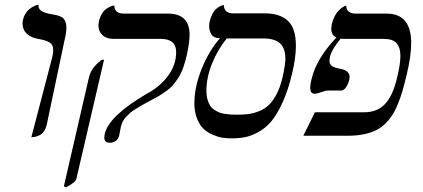

<svg xmlns="http://www.w3.org/2000/svg" viewBox="-20 -579 1805 819"><path d="M113.8 5.9 203.1 -335.9Q207 -352.1 207 -365.2Q207 -388.2 192.1 -397.7Q177.2 -407.2 143.1 -413.1Q111.3 -418.5 93.8 -435.5Q76.2 -452.6 76.2 -478Q76.2 -488.3 78.1 -494.1Q81.5 -509.8 89.6 -522.2Q97.7 -534.7 106.7 -541.3Q115.7 -547.9 124.3 -552.2Q132.8 -556.6 138.7 -557.6L144 -559.1V-556.2Q144 -546.9 148.9 -539.8Q153.8 -532.7 163.3 -528.6Q172.9 -524.4 179 -522.9Q185.1 -521.5 195.8 -519Q210.9 -516.6 219 -514.9Q227.1 -513.2 237.1 -509Q247.1 -504.9 251.7 -499.3Q256.3 -493.7 259.8 -484.1Q263.2 -474.6 263.2 -460.9Q263.2 -438.5 254.9 -405.8L180.2 -50.8Q176.3 -31.7 167.7 -19.3Q159.2 -6.8 148.2 -2Q137.2 2.9 130.6 4.4Q124 5.9 117.2 5.9Z M495.6 -38.1Q494.6 -35.6 492.7 -23.2Q490.7 -10.7 488.8 -2.9Q481.4 29.8 447.8 29.8Q424.8 29.8 424.8 7.8Q424.8 3.9 426.8 -7.8Q444.8 -85 607.9 -180.2Q661.6 -208.5 696.5 -255.1Q731.4 -301.8 731.4 -356.9Q731.4 -413.1 665.5 -413.1H463.9Q434.1 -413.1 417 -429.2Q399.9 -445.3 399.9 -471.2Q399.9 -476.1 401.9 -487.8Q406.2 -506.3 414.6 -520Q422.9 -533.7 431.6 -540Q440.4 -546.4 448.7 -550.3Q457 -554.2 462.4 -554.7L467.8 -555.2Q467.8 -521 508.8 -521H695.8Q788.6 -521 788.6 -431.2Q788.6 -397.9 776.9 -344.2Q769.5 -313 761 -288.8Q752.4 -264.6 740 -246.1Q727.5 -227.5 717 -215.1Q706.5 -202.6 687.7 -189.5Q668.9 -176.3 656.2 -168.9Q643.6 -161.6 617.7 -147.9Q594.2 -135.3 585.9 -130.4Q577.6 -125.5 560.3 -115Q543 -104.5 535.9 -98.1Q528.8 -91.8 518.8 -81.5Q508.8 -71.3 503.7 -60.8Q498.5 -50.3 495.6 -38.1ZM261.7 220.2 252.4 215.8 359.9 -251Q370.1 -292 414.6 -324.2H423.8L305.7 184.1Q303.2 198.2 261.7 220.2Z M1102.1 -415H947.3Q909.2 -368.7 884.8 -308.6Q860.4 -248.5 860.4 -191.9Q860.4 -171.4 865 -155Q869.6 -138.7 876.5 -128.2Q883.3 -117.7 895 -110.1Q906.7 -102.5 917 -98.6Q927.2 -94.7 942.1 -92.8Q957 -90.8 967 -90.3Q977.1 -89.8 992.2 -89.8Q1020.5 -89.8 1041.7 -92.8Q1063 -95.7 1086.7 -105.5Q1110.4 -115.2 1127.7 -132.1Q1145 -148.9 1160.4 -178.5Q1175.8 -208 1185.1 -249Q1197.3 -302.2 1197.3 -329.1Q1197.3 -372.6 1174.8 -393.8Q1152.3 -415 1102.1 -415ZM966.3 11.2Q946.8 11.2 928.2 8.3Q909.7 5.4 887 -4.4Q864.3 -14.2 847.9 -29.8Q831.5 -45.4 820.3 -73.5Q809.1 -101.6 809.1 -138.2Q809.1 -207.5 840.3 -285.4Q871.6 -363.3 918.5 -416Q893.1 -416 882.6 -431.4Q872.1 -446.8 872.1 -467.8Q872.1 -476.1 874 -485.8Q878.4 -504.9 886.2 -519.5Q894 -534.2 902.1 -541Q910.2 -547.9 917.7 -551.8Q925.3 -555.7 930.2 -556.6L935.1 -557.1Q935.1 -522 976.1 -522H1110.4Q1173.8 -522 1208 -490.2Q1242.2 -458.5 1242.2 -383.8Q1242.2 -332 1226.1 -266.1Q1209.5 -195.3 1186 -143.6Q1162.6 -91.8 1138.2 -62.5Q1113.8 -33.2 1082.8 -16.1Q1051.8 1 1025.4 6.1Q999 11.2 966.3 11.2Z M1673.8 -248Q1688 -304.7 1688 -340.8Q1688 -376 1671.9 -394.5Q1655.8 -413.1 1616.2 -413.1H1451.2Q1439 -413.1 1433.1 -414.1Q1395 -368.2 1387.2 -335.9Q1385.3 -324.2 1385.3 -319.8Q1385.3 -305.7 1395.8 -297.9Q1406.2 -290 1433.1 -285.2Q1471.2 -277.8 1471.2 -251Q1471.2 -233.9 1460.2 -213.4Q1449.2 -192.9 1435.1 -192.9H1378.9Q1369.1 -192.9 1350.6 -186Q1332 -179.2 1321.8 -179.2Q1303.2 -179.2 1303.2 -205.1Q1303.2 -220.2 1308.1 -237.8Q1327.6 -327.1 1415 -418.9Q1393.1 -428.7 1393.1 -456.1Q1393.1 -461.4 1395 -475.1Q1399.9 -495.1 1408 -510.5Q1416 -525.9 1424.3 -533.9Q1432.6 -542 1440.2 -547.1Q1447.8 -552.2 1452.1 -553.7L1457 -555.2Q1457 -521 1498 -521H1628.9Q1733.9 -521 1733.9 -396Q1733.9 -340.3 1715.8 -265.1Q1706.1 -223.6 1697.3 -193.1Q1688.5 -162.6 1676.5 -133.5Q1664.6 -104.5 1650.9 -84.5Q1637.2 -64.5 1618.9 -47.4Q1600.6 -30.3 1578.1 -20.5Q1555.7 -10.7 1527.1 -5.4Q1498.5 0 1462.9 0H1273.9L1323.2 -100.1H1533.2Q1590.3 -100.1 1623.5 -136.5Q1656.7 -172.9 1673.8 -248Z"/></svg>

Font: Common Serif
Style: Bold Italic
Weight: 700
Italic angle: -12°
Designer: Philipp H. Poll, Khaled Hosny
Foundry: Stefan Peev, Context Ltd.
Version: Version 1.026